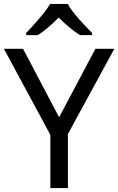

<svg xmlns="http://www.w3.org/2000/svg" viewBox="-20 -964 606 984"><path d="M327 -944H237C211 -899 151 -834 114 -795V-784H174C209 -806 245 -838 281 -874C317 -838 355 -805 390 -784H452V-795C414 -833 351 -899 327 -944ZM283 -363 98 -714H0L238 -273V0H328V-277L566 -714H469Z"/></svg>

Font: Noto Sans Buginese
Style: Regular
Weight: 400
Designer: Monotype Design Team
Foundry: Monotype Imaging Inc.
Version: Version 2.002